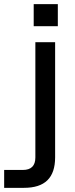

<svg xmlns="http://www.w3.org/2000/svg" viewBox="-76 -703 360 923"><path d="M-56 200H39C140 200 189 152 189 53V-500H94V54C94 94 74 114 34 114H-56ZM86 -577H202V-683H86Z"/></svg>

Font: Uncut Sans Medium
Style: Regular
Weight: 500
Designer: Kasper Nordkvist
Foundry: UNCUT.wtf
Version: Version 1.304;Glyphs 3.2 (3246)